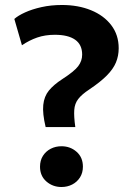

<svg xmlns="http://www.w3.org/2000/svg" viewBox="-20 -735 540 770"><path d="M163 -225.5Q150 -280 153.5 -314.2Q157 -348.5 176.2 -372Q195.5 -395.5 229.5 -417.5Q277.5 -448.5 293.5 -469.5Q309.5 -490.5 309.5 -516Q309.5 -556 281.2 -575.8Q253 -595.5 200 -595.5Q161 -595.5 129.2 -584.5Q97.5 -573.5 68 -553.5L37.5 -659Q52.5 -672.5 80.5 -685.2Q108.5 -698 146.5 -706.5Q184.5 -715 228.5 -715Q293.5 -715 345 -694Q396.5 -673 426.2 -634Q456 -595 456 -541.5Q456 -511 445 -484.5Q434 -458 408.2 -432Q382.5 -406 338.5 -376.5Q308 -356.5 293.8 -338Q279.5 -319.5 277.8 -293.8Q276 -268 282 -225.5ZM226.5 15Q191.5 15 166 -7.2Q140.5 -29.5 140.5 -66.5Q140.5 -91.5 152.2 -110Q164 -128.5 183.5 -138.5Q203 -148.5 226.5 -148.5Q262 -148.5 287.2 -126.2Q312.5 -104 312.5 -66.5Q312.5 -42 300.8 -23.5Q289 -5 269.5 5Q250 15 226.5 15Z"/></svg>

Font: Geologica Medium
Style: Regular
Weight: 500
Designer: Sindre Bremnes, Frode Helland
Foundry: Monokrom Skriftforlag AS
Version: Version 1.010;gftools[0.9.28]